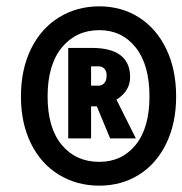

<svg xmlns="http://www.w3.org/2000/svg" viewBox="-20 -784 575 605"><path d="M535 -480Q535 -396 504 -332Q473 -268 418 -233.5Q363 -199 293 -199Q222 -199 165.5 -233.5Q109 -268 77.5 -332Q46 -396 46 -480Q46 -565 77.5 -629.5Q109 -694 165.5 -729Q222 -764 293 -764Q363 -764 418 -729Q473 -694 504 -629.5Q535 -565 535 -480ZM451 -480Q451 -580 407.5 -634.5Q364 -689 293 -689Q220 -689 175 -634.5Q130 -580 130 -480Q130 -381 174.5 -327.5Q219 -274 293 -274Q364 -274 407.5 -327.5Q451 -381 451 -480ZM347 -470 408 -348H327L285 -449H267V-348H195V-633H270Q329 -633 359.5 -610Q390 -587 390 -541Q390 -497 347 -470ZM267 -514H290Q301 -514 308.5 -522Q316 -530 316 -546Q316 -560 309 -567.5Q302 -575 290 -575H267Z"/></svg>

Font: Fira Sans Extra Condensed Black
Style: Italic
Weight: 900
Width: 3
Italic angle: -8°
Designer: Carrois Corporate & Edenspiekermann AG
Foundry: Carrois Corporate GbR & Edenspiekermann AG
Version: Version 4.203